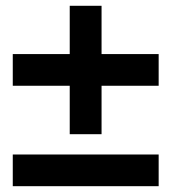

<svg xmlns="http://www.w3.org/2000/svg" viewBox="-20 -640 589 660"><path d="M329.1 -345.2V-178.7H219.7V-345.2H23.9V-454.1H219.7V-620.1H329.1V-454.1H525.4V-345.2ZM23.9 0V-108.9H525.4V0Z"/></svg>

Font: Liberation Sans
Style: Bold
Weight: 700
Designer: Steve Matteson
Foundry: Ascender Corporation
Version: Version 2.1.5